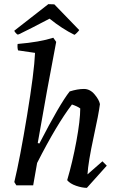

<svg xmlns="http://www.w3.org/2000/svg" viewBox="-20 -894 560 926"><path d="M339 -726Q280 -755 219 -804Q128 -756 74 -730L66 -727Q62 -728 55.5 -735.5Q49 -743 49 -746L213 -874Q218 -874 228 -873.5Q238 -873 242 -873L362 -749Q360 -745 351.5 -736.5Q343 -728 339 -726ZM399 12Q376 12 347 2Q318 -8 304 -25Q330 -113 348.5 -213.5Q367 -314 367 -371Q354 -381 327 -390Q253 -293 159 -108L140 0H59L49 -16Q76 -128 110.5 -337Q145 -546 149 -639L67 -651Q63 -665 65 -682Q172 -691 237 -712L251 -692Q207 -464 162 -204L170 -202Q268 -392 316 -453Q354 -465 385 -465Q414 -465 436 -439Q458 -413 462 -392Q456 -344 432 -235Q405 -110 402 -53L474 -116L495 -95Z"/></svg>

Font: Albura Medium
Style: Italic
Weight: 462
Italic angle: -7°
Designer: Mercedes Jáuregui
Foundry: Omnibus-Type Team
Version: Version 1.000